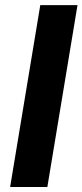

<svg xmlns="http://www.w3.org/2000/svg" viewBox="-20 -748 330 768"><path d="M290 -727.5 169.4 0H20.5L141.1 -727.5Z"/></svg>

Font: Inter
Style: Bold Italic
Weight: 700
Italic angle: -9.39999°
Designer: Rasmus Andersson
Foundry: rsms
Version: Version 4.001;git-9221beed3